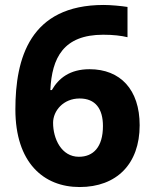

<svg xmlns="http://www.w3.org/2000/svg" viewBox="-20 -744 621 774"><path d="M42 -303C42 -89 155 10 301 10C450 10 543 -83 543 -239C543 -383 465 -465 341 -465C261 -465 216 -428 189 -381H183C189 -511 236 -604 396 -604C437 -604 469 -600 494 -594V-716C469 -720 426 -724 398 -724C100 -724 42 -508 42 -303ZM298 -112C228 -112 194 -184 194 -249C194 -297 235 -347 301 -347C365 -347 395 -305 395 -236C395 -151 356 -112 298 -112Z"/></svg>

Font: Noto Sans Lao UI
Style: Bold
Weight: 700
Designer: Monotype Design Team
Foundry: Monotype Imaging Inc.
Version: Version 2.000